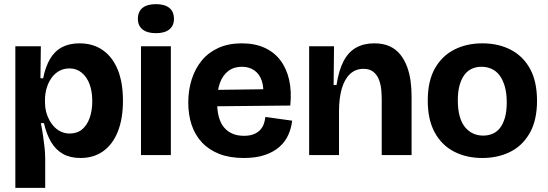

<svg xmlns="http://www.w3.org/2000/svg" viewBox="-20 -748 2641 926"><path d="M54 158V-290V-525H177L175 -371L188 -370Q199 -426 221.5 -464Q244 -502 279.5 -520.5Q315 -539 363 -539Q429 -539 476 -506Q523 -473 548 -411.5Q573 -350 573 -262Q573 -176 548.5 -114Q524 -52 478 -19Q432 14 368 14Q319 14 284 -5.5Q249 -25 226.5 -63Q204 -101 192 -154H177Q183 -125 187.5 -94.5Q192 -64 195 -36Q198 -8 198 18V158ZM316 -104Q352 -104 376 -124Q400 -144 412.5 -179.5Q425 -215 425 -260Q425 -307 412 -342Q399 -377 374 -397.5Q349 -418 315 -418Q287 -418 265 -405.5Q243 -393 228 -371.5Q213 -350 205 -323Q197 -296 197 -267V-253Q197 -230 202.5 -208.5Q208 -187 218.5 -168Q229 -149 243.5 -134.5Q258 -120 276.5 -112Q295 -104 316 -104Z M660 0V-525H804V0ZM732 -588Q690 -588 667.5 -606Q645 -624 645 -657Q645 -692 667.5 -710Q690 -728 732 -728Q774 -728 796.5 -710Q819 -692 819 -657Q819 -624 796.5 -606Q774 -588 732 -588Z M1156 14Q1088 14 1038 -5.5Q988 -25 954.5 -60.5Q921 -96 904.5 -145Q888 -194 888 -253Q888 -313 904.5 -365Q921 -417 953 -456Q985 -495 1033.5 -517Q1082 -539 1146 -539Q1208 -539 1255 -518Q1302 -497 1332 -457.5Q1362 -418 1374.5 -363Q1387 -308 1380 -239L980 -235V-314L1285 -318L1248 -275Q1254 -325 1242.5 -358.5Q1231 -392 1206 -409Q1181 -426 1147 -426Q1108 -426 1081 -405.5Q1054 -385 1040.5 -347.5Q1027 -310 1027 -257Q1027 -173 1061 -133Q1095 -93 1156 -93Q1184 -93 1203 -100.5Q1222 -108 1234 -120.5Q1246 -133 1252 -149.5Q1258 -166 1260 -184L1389 -166Q1385 -130 1370.5 -97.5Q1356 -65 1328 -40Q1300 -15 1257.5 -0.5Q1215 14 1156 14Z M1471 0V-303V-525H1591L1589 -338H1603Q1614 -410 1637.5 -454Q1661 -498 1698 -518.5Q1735 -539 1785 -539Q1829 -539 1860 -524.5Q1891 -510 1911 -484.5Q1931 -459 1943 -427Q1955 -395 1960 -358.5Q1965 -322 1965 -285V0H1821V-268Q1821 -287 1819 -312.5Q1817 -338 1808.5 -361.5Q1800 -385 1782 -400.5Q1764 -416 1733 -416Q1695 -416 1668.5 -391.5Q1642 -367 1628.5 -321Q1615 -275 1615 -210V0Z M2306 14Q2229 14 2169.5 -17Q2110 -48 2076.5 -109.5Q2043 -171 2043 -263Q2043 -357 2077.5 -418Q2112 -479 2171.5 -509Q2231 -539 2306 -539Q2384 -539 2443.5 -508Q2503 -477 2536.5 -416Q2570 -355 2570 -262Q2570 -168 2535 -106.5Q2500 -45 2440.5 -15.5Q2381 14 2306 14ZM2310 -94Q2335 -94 2356 -103Q2377 -112 2392 -131.5Q2407 -151 2415.5 -181.5Q2424 -212 2424 -254Q2424 -299 2414.5 -331.5Q2405 -364 2389 -385Q2373 -406 2350.5 -416Q2328 -426 2302 -426Q2278 -426 2257 -417Q2236 -408 2221 -388.5Q2206 -369 2197 -338.5Q2188 -308 2188 -265Q2188 -220 2197 -187.5Q2206 -155 2223 -134.5Q2240 -114 2262 -104Q2284 -94 2310 -94Z"/></svg>

Font: Bricolage Grotesque 28pt
Style: Bold
Weight: 700
Designer: Mathieu Triay
Foundry: Atelier Triay
Version: Version 1.000;gftools[0.9.30]